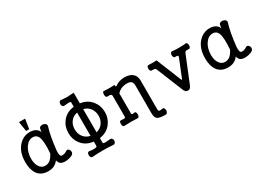

<svg xmlns="http://www.w3.org/2000/svg" viewBox="-19 -1521 3373 2467"><g transform="rotate(-30 1667.5 -288.0)"><path d="M546.9 -485.4Q529.3 -433.6 511.7 -340.8Q497.1 -255.9 486.3 -158.2Q483.4 -112.3 490.2 -92.8Q497.1 -70.3 517.6 -70.3Q536.1 -70.3 549.8 -74.2Q567.4 -79.1 586.9 -91.8Q602.5 -103.5 618.2 -97.7Q631.8 -91.8 640.6 -75.2Q648.4 -58.6 645.5 -42Q641.6 -22.5 626 -11.7Q601.6 2.9 570.3 9.8Q543.9 16.6 511.7 16.6Q469.7 16.6 446.3 -1Q422.9 -18.6 416 -55.7Q384.8 -14.6 343.8 2.9Q309.6 17.6 262.7 17.6Q161.1 17.6 109.4 -52.7Q62.5 -117.2 62.5 -230.5Q62.5 -380.9 141.6 -465.8Q209 -539.1 305.7 -539.1Q362.3 -539.1 398.4 -512.7Q429.7 -490.2 436.5 -458L437.5 -471.7L443.4 -505.9Q445.3 -525.4 464.8 -534.2Q481.4 -542 503.9 -538.1Q526.4 -534.2 539.1 -520.5Q552.7 -505.9 546.9 -485.4ZM305.7 -461.9Q240.2 -461.9 194.3 -393.6Q149.4 -325.2 149.4 -230.5Q149.4 -160.2 178.7 -113.3Q210 -63.5 262.7 -63.5Q305.7 -63.5 336.9 -87.9Q367.2 -112.3 396.5 -168Q411.1 -342.8 382.8 -410.2Q360.4 -461.9 305.7 -461.9ZM340.8 -717.8H250L272.5 -574.2H318.4Z M958 -595.7V-537.1Q847.7 -524.4 785.2 -445.3Q729.5 -375 729.5 -277.3Q729.5 -181.6 785.2 -111.3Q847.7 -33.2 958 -20.5V45.9Q958 60.5 917 62.5Q887.7 63.5 848.6 57.6Q832 52.7 822.3 66.4Q813.5 78.1 813.5 96.7Q813.5 116.2 822.3 128.9Q832 143.6 848.6 141.6Q912.1 135.7 997.1 135.7Q1080.1 134.8 1151.4 141.6Q1169.9 143.6 1181.6 128.9Q1192.4 116.2 1192.4 97.7Q1192.4 79.1 1181.6 67.4Q1169.9 53.7 1151.4 57.6L1127.9 58.6Q1080.1 63.5 1067.4 61.5Q1047.9 59.6 1047.9 45.9V-20.5Q1155.3 -35.2 1215.8 -113.3Q1271.5 -183.6 1271.5 -277.3Q1271.5 -373 1215.8 -443.4Q1155.3 -521.5 1047.9 -536.1V-694.3Q983.4 -688.5 952.1 -688.5Q920.9 -688.5 863.3 -694.3Q845.7 -697.3 835 -683.6Q825.2 -670.9 825.2 -652.3Q825.2 -632.8 835 -620.1Q845.7 -606.4 863.3 -609.4L881.8 -611.3Q931.6 -616.2 942.4 -614.3Q958 -612.3 958 -595.7ZM958 -451.2V-105.5Q891.6 -119.1 855.5 -170.9Q823.2 -216.8 823.2 -278.3Q823.2 -340.8 855.5 -386.7Q891.6 -438.5 958 -451.2ZM1047.9 -106.4V-450.2Q1110.4 -436.5 1145.5 -384.8Q1177.7 -338.9 1177.7 -278.3Q1177.7 -218.8 1145.5 -171.9Q1110.4 -121.1 1047.9 -106.4Z M1461.9 -404.3V-95.7Q1461.9 -84 1444.3 -81.1Q1432.6 -80.1 1398.4 -83Q1385.7 -86.9 1377.9 -73.2Q1372.1 -61.5 1372.1 -43Q1372.1 -23.4 1377.9 -11.7Q1385.7 2.9 1398.4 1Q1466.8 -2 1508.8 -2Q1551.8 -2 1592.8 1Q1606.4 3.9 1615.2 -10.7Q1622.1 -22.5 1622.1 -42Q1622.1 -61.5 1615.2 -73.2Q1606.4 -86.9 1592.8 -83Q1575.2 -78.1 1564.5 -80.1Q1551.8 -83 1551.8 -95.7V-392.6Q1577.1 -421.9 1610.4 -437.5Q1649.4 -455.1 1697.3 -455.1Q1740.2 -455.1 1759.8 -438.5Q1781.2 -419.9 1781.2 -377V30.3Q1781.2 97.7 1809.6 119.1Q1838.9 141.6 1929.7 141.6Q1945.3 142.6 1956.1 127Q1964.8 113.3 1964.8 94.7Q1964.8 75.2 1956.1 63.5Q1945.3 49.8 1929.7 54.7Q1895.5 60.5 1883.8 56.6Q1871.1 51.8 1871.1 31.2V-399.4Q1871.1 -469.7 1824.2 -506.8Q1782.2 -539.1 1711.9 -539.1Q1661.1 -539.1 1622.1 -524.4Q1597.7 -515.6 1574.2 -498L1572.3 -497.1Q1561.5 -490.2 1557.6 -492.2Q1550.8 -495.1 1552.7 -518.6Q1515.6 -515.6 1476.6 -515.6Q1441.4 -515.6 1398.4 -518.6Q1385.7 -522.5 1377.9 -509.8Q1372.1 -498 1372.1 -478.5Q1372.1 -460 1377.9 -447.3Q1385.7 -433.6 1398.4 -434.6Q1430.7 -437.5 1444.3 -432.6Q1461.9 -426.8 1461.9 -404.3Z M2123 -414.1 2277.3 -34.2Q2295.9 17.6 2334 17.6Q2372.1 17.6 2390.6 -34.2L2544.9 -414.1Q2553.7 -434.6 2565.4 -439.5Q2575.2 -442.4 2611.3 -440.4Q2623 -438.5 2629.9 -451.2Q2636.7 -462.9 2636.7 -481.4Q2636.7 -499 2629.9 -511.7Q2623 -525.4 2611.3 -522.5Q2559.6 -517.6 2510.7 -517.6Q2459 -517.6 2410.2 -522.5Q2395.5 -525.4 2386.7 -511.7Q2378.9 -500 2378.9 -481.4Q2378.9 -462.9 2386.7 -451.2Q2395.5 -437.5 2410.2 -440.4Q2436.5 -440.4 2444.3 -436.5Q2452.1 -431.6 2447.3 -414.1L2344.7 -159.2Q2336.9 -142.6 2334 -142.6Q2330.1 -142.6 2324.2 -159.2L2177.7 -521.5Q2151.4 -519.5 2120.1 -519.5Q2100.6 -519.5 2061.5 -521.5H2060.5Q2046.9 -524.4 2039.1 -510.7Q2032.2 -499 2032.2 -480.5Q2032.2 -461.9 2040 -451.2Q2047.9 -437.5 2062.5 -440.4Q2095.7 -440.4 2106.4 -435.5Q2116.2 -430.7 2123 -414.1Z M3214.8 -485.4Q3220.7 -505.9 3207 -520.5Q3194.3 -534.2 3171.9 -538.1Q3149.4 -542 3132.8 -534.2Q3113.3 -525.4 3111.3 -505.9L3105.5 -471.7L3104.5 -458Q3097.7 -490.2 3066.4 -512.7Q3030.3 -539.1 2973.6 -539.1Q2877 -539.1 2809.6 -465.8Q2730.5 -380.9 2730.5 -230.5Q2730.5 -117.2 2777.3 -52.7Q2829.1 17.6 2930.7 17.6Q2977.5 17.6 3011.7 2.9Q3052.7 -14.6 3084 -55.7Q3090.8 -18.6 3114.3 -1Q3137.7 16.6 3179.7 16.6Q3211.9 16.6 3238.3 9.8Q3269.5 2.9 3293.9 -11.7Q3309.6 -22.5 3313.5 -42Q3316.4 -58.6 3308.6 -75.2Q3299.8 -91.8 3286.1 -97.7Q3270.5 -103.5 3254.9 -91.8Q3235.4 -79.1 3217.8 -74.2Q3204.1 -70.3 3185.5 -70.3Q3165 -70.3 3158.2 -92.8Q3151.4 -112.3 3154.3 -158.2Q3165 -255.9 3179.7 -340.8Q3197.3 -433.6 3214.8 -485.4ZM2973.6 -461.9Q3028.3 -461.9 3050.8 -410.2Q3079.1 -342.8 3064.5 -168Q3035.2 -112.3 3004.9 -87.9Q2973.6 -63.5 2930.7 -63.5Q2877.9 -63.5 2846.7 -113.3Q2817.4 -160.2 2817.4 -230.5Q2817.4 -325.2 2862.3 -393.6Q2908.2 -461.9 2973.6 -461.9Z"/></g></svg>

Font: Gungsuh
Style: Regular
Weight: 400
Version: Version 2.21